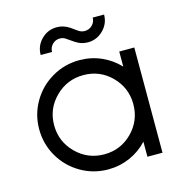

<svg xmlns="http://www.w3.org/2000/svg" viewBox="-103 -779 842 884"><g transform="rotate(-15 317.5 -337.0)"><path d="M307.1 -598.6 274.9 -620.6Q262.2 -630.4 245.6 -630.4Q224.6 -630.4 210 -615.5Q195.3 -600.6 195.3 -579.6H141.1Q141.1 -623 171.6 -653.6Q202.1 -684.1 245.6 -684.1Q277.3 -684.1 305.7 -665L337.4 -642.6Q350.6 -633.8 366.2 -633.8Q387.2 -633.8 402.1 -648.4Q417 -663.1 417 -684.1H471.2Q471.2 -641.1 440.4 -610.4Q409.7 -579.6 366.2 -579.6Q334.5 -579.6 307.1 -598.6ZM494.6 0V-71.8Q459 -33.2 410.2 -11.7Q361.3 9.8 306.6 9.8Q235.8 9.8 175.8 -25.1Q115.7 -60.1 80.8 -120.1Q45.9 -180.2 45.9 -251Q45.9 -321.3 80.8 -381.1Q115.7 -440.9 175.8 -475.8Q235.8 -510.7 306.6 -510.7Q361.3 -510.7 410.2 -489.3Q459 -467.8 494.6 -429.7V-501.5H566.4V0ZM494.6 -251Q494.6 -329.1 439.7 -384.3Q384.8 -439.5 306.6 -439.5Q228 -439.5 172.6 -384.3Q117.2 -329.1 117.2 -251Q117.2 -172.9 172.6 -117.4Q228 -62 306.6 -62Q384.8 -62 439.7 -117.2Q494.6 -172.4 494.6 -251Z"/></g></svg>

Font: Basically A Sans Serif
Style: Regular
Weight: 400
Designer: Hyung-Suk Kim
Foundry: Mental Design
Version: 1.000